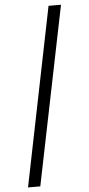

<svg xmlns="http://www.w3.org/2000/svg" viewBox="-64 -855 491 1059"><g transform="rotate(-5 181.5 -325.0)"><path d="M115 169H47L247 -819H316Z"/></g></svg>

Font: Libre Caslon Text
Style: Regular
Weight: 400
Designer: Pablo Impallari, Rodrigo Fuenzalida
Foundry: Pablo Impallari, Rodrigo Fuenzalida
Version: Version 1.002